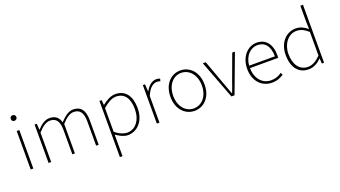

<svg xmlns="http://www.w3.org/2000/svg" viewBox="-75 -1512 4382 2473"><g transform="rotate(-20 2115.5 -275.5)"><path d="M105 0H141V-527H105ZM124 -660C144 -660 163 -675 163 -698C163 -723 144 -737 124 -737C103 -737 86 -723 86 -698C86 -675 103 -660 124 -660Z M350 0H386V-403C446 -472 501 -507 552 -507C637 -507 676 -450 676 -334V0H711V-403C773 -472 825 -507 877 -507C962 -507 1002 -450 1002 -334V0H1037V-339C1037 -475 984 -540 881 -540C821 -540 762 -498 700 -430C683 -496 641 -540 555 -540C497 -540 436 -498 388 -443H386L380 -527H350Z M1275 -416C1342 -474 1401 -507 1455 -507C1584 -507 1632 -405 1632 -271C1632 -124 1551 -20 1439 -20C1397 -20 1337 -39 1275 -91ZM1239 243H1275V-53C1331 -11 1386 13 1436 13C1562 13 1670 -92 1670 -271C1670 -434 1601 -540 1458 -540C1392 -540 1329 -500 1277 -459H1275L1269 -527H1239Z M1834 0H1870V-364C1911 -468 1969 -505 2016 -505C2037 -505 2046 -503 2063 -496L2072 -529C2054 -538 2039 -540 2021 -540C1958 -540 1907 -492 1872 -428H1870L1864 -527H1834Z M2350 13C2476 13 2584 -88 2584 -262C2584 -439 2476 -540 2350 -540C2224 -540 2116 -439 2116 -262C2116 -88 2224 13 2350 13ZM2350 -20C2238 -20 2154 -118 2154 -262C2154 -407 2238 -507 2350 -507C2462 -507 2547 -407 2547 -262C2547 -118 2462 -20 2350 -20Z M2856 0H2899L3096 -527H3059L2934 -187C2917 -136 2897 -83 2879 -37H2875C2857 -83 2838 -136 2820 -187L2696 -527H2656Z M3409 13C3487 13 3532 -13 3572 -37L3556 -68C3516 -39 3471 -20 3411 -20C3287 -20 3206 -122 3206 -261H3592C3594 -274 3594 -286 3594 -297C3594 -453 3517 -540 3395 -540C3278 -540 3168 -434 3168 -262C3168 -90 3276 13 3409 13ZM3206 -294C3217 -427 3301 -507 3395 -507C3494 -507 3559 -437 3559 -294Z M3913 13C3986 13 4045 -26 4089 -70H4091L4096 0H4126V-794H4090V-573L4093 -474C4039 -516 3995 -540 3931 -540C3803 -540 3695 -432 3695 -262C3695 -84 3781 13 3913 13ZM3916 -20C3799 -20 3733 -118 3733 -262C3733 -398 3818 -507 3929 -507C3984 -507 4032 -487 4090 -435V-111C4032 -53 3977 -20 3916 -20Z"/></g></svg>

Font: Source Han Sans CN ExtraLight
Style: Regular
Weight: 250
Designer: Ryoko NISHIZUKA (kana & ideographs); Paul D. Hunt (Latin, Greek & Cyrillic); Wenlong ZHANG (bopomofo); Sandoll Communica
Foundry: Adobe Systems Incorporated
Version: Version 1.004;PS 1.004;hotconv 16.6.51;makeotf.lib2.5.65220